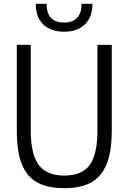

<svg xmlns="http://www.w3.org/2000/svg" viewBox="-20 -975 672 1005"><path d="M316 -809Q245 -809 206 -847.5Q167 -886 167 -955H224Q224 -857 316 -857Q360 -857 383.5 -881.5Q407 -906 407 -955H464Q464 -887 425 -848Q386 -809 316 -809ZM316 10Q249 10 202 -7.5Q155 -25 125 -62Q95 -99 81.5 -155.5Q68 -212 68 -290V-740H141V-292Q141 -168 182.5 -112Q224 -56 316 -56Q409 -56 449.5 -111.5Q490 -167 490 -292V-740H565V-290Q565 -212 551 -155.5Q537 -99 507 -62Q477 -25 430 -7.5Q383 10 316 10Z"/></svg>

Font: Encode Sans Compressed
Style: Regular
Weight: 400
Designer: Pablo Impallari, Andres Torresi
Foundry: Pablo Impallari, Andres Torresi
Version: Version 1.000; ttfautohint (v1.00) -l 8 -r 50 -G 200 -x 14 -